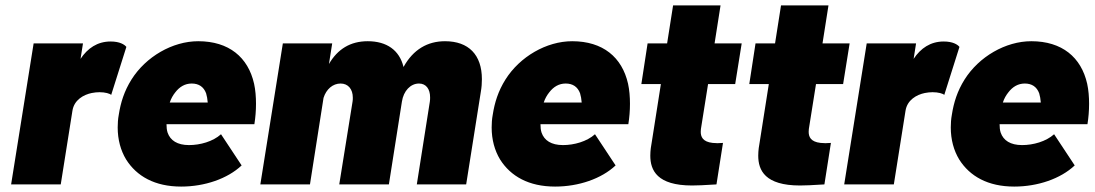

<svg xmlns="http://www.w3.org/2000/svg" viewBox="-20 -680 4036 708"><path d="M388 -527C339 -527 303 -502 277 -463L286 -520H104L21 0H204L247 -271C253 -312 289 -331 318 -337C328 -339 338 -340 347 -340C368 -340 385 -335 390 -330L446 -507C439 -516 421 -527 388 -527Z M677 -145C634 -145 608 -162 598 -191C595 -200 594 -211 594 -222H918C922 -247 924 -272 924 -297C924 -323 922 -348 917 -371C895 -469 824 -528 711 -528C616 -528 518 -471 465 -387C438 -344 425 -302 418 -257C415 -241 414 -225 414 -210C414 -165 425 -125 445 -92C484 -30 551 8 648 8C735 8 819 -21 871 -70L795 -185C765 -158 718 -145 677 -145ZM687 -372C713 -372 731 -360 740 -336C743 -326 745 -315 746 -302H606C611 -317 618 -329 626 -339C642 -360 662 -372 687 -372Z M1621 -528C1557 -528 1504 -498 1468 -433C1453 -495 1406 -528 1336 -528C1272 -528 1225 -499 1193 -444L1205 -520H1023L940 0H1123L1173 -319C1183 -351 1207 -372 1236 -372C1264 -372 1281 -351 1281 -320C1281 -315 1281 -310 1280 -305L1231 0H1414L1462 -305C1468 -345 1494 -372 1525 -372C1551 -372 1566 -352 1566 -321C1566 -316 1566 -311 1565 -305L1517 0H1699L1753 -341C1756 -358 1757 -373 1757 -388C1757 -478 1708 -528 1621 -528Z M2056 -145C2013 -145 1987 -162 1977 -191C1974 -200 1973 -211 1973 -222H2297C2301 -247 2303 -272 2303 -297C2303 -323 2301 -348 2296 -371C2274 -469 2203 -528 2090 -528C1995 -528 1897 -471 1844 -387C1817 -344 1804 -302 1797 -257C1794 -241 1793 -225 1793 -210C1793 -165 1804 -125 1824 -92C1863 -30 1930 8 2027 8C2114 8 2198 -21 2250 -70L2174 -185C2144 -158 2097 -145 2056 -145ZM2066 -372C2092 -372 2110 -360 2119 -336C2122 -326 2124 -315 2125 -302H1985C1990 -317 1997 -329 2005 -339C2021 -360 2041 -372 2066 -372Z M2691 -370 2715 -520H2615L2637 -660H2462L2440 -520H2368L2345 -370H2417L2384 -160C2381 -144 2378 -125 2378 -106C2378 -52 2403 4 2532 4C2549 4 2577 3 2622 0L2646 -153C2639 -153 2632 -152 2626 -152C2619 -152 2614 -153 2608 -153C2571 -157 2564 -176 2564 -194C2564 -201 2565 -208 2566 -213L2591 -370Z M3089 -370 3113 -520H3013L3035 -660H2860L2838 -520H2766L2743 -370H2815L2782 -160C2779 -144 2776 -125 2776 -106C2776 -52 2801 4 2930 4C2947 4 2975 3 3020 0L3044 -153C3037 -153 3030 -152 3024 -152C3017 -152 3012 -153 3006 -153C2969 -157 2962 -176 2962 -194C2962 -201 2963 -208 2964 -213L2989 -370Z M3460 -527C3411 -527 3375 -502 3349 -463L3358 -520H3176L3093 0H3276L3319 -271C3325 -312 3361 -331 3390 -337C3400 -339 3410 -340 3419 -340C3440 -340 3457 -335 3462 -330L3518 -507C3511 -516 3493 -527 3460 -527Z M3749 -145C3706 -145 3680 -162 3670 -191C3667 -200 3666 -211 3666 -222H3990C3994 -247 3996 -272 3996 -297C3996 -323 3994 -348 3989 -371C3967 -469 3896 -528 3783 -528C3688 -528 3590 -471 3537 -387C3510 -344 3497 -302 3490 -257C3487 -241 3486 -225 3486 -210C3486 -165 3497 -125 3517 -92C3556 -30 3623 8 3720 8C3807 8 3891 -21 3943 -70L3867 -185C3837 -158 3790 -145 3749 -145ZM3759 -372C3785 -372 3803 -360 3812 -336C3815 -326 3817 -315 3818 -302H3678C3683 -317 3690 -329 3698 -339C3714 -360 3734 -372 3759 -372Z"/></svg>

Font: Arthouse Owned Black
Style: Italic
Weight: 900
Italic angle: -10°
Designer: Jeremy Tribby
Foundry: Tribby Type
Version: Version 1.000;PS 001.000;hotconv 1.0.88;makeotf.lib2.5.64775